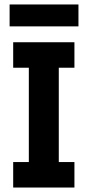

<svg xmlns="http://www.w3.org/2000/svg" viewBox="-20 -839 392 859"><path d="M331 -721H23V-819H331ZM313 0H39V-114H109V-536H39V-650H313V-536H243V-114H313Z"/></svg>

Font: Zilla Slab Bold
Style: Bold
Weight: 700
Designer: Typotheque.com
Foundry: Typotheque type foundry
Version: Version 1.1; 2017; ttfautohint (v1.6)